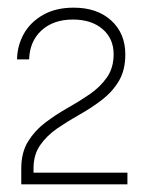

<svg xmlns="http://www.w3.org/2000/svg" viewBox="-20 -854 382 501"><path d="M35.5 -373V-401V-414.5Q35.5 -456 53 -484.5Q70.5 -513 97.8 -533.8Q125 -554.5 156 -572Q187 -589.5 214.2 -608.2Q241.5 -627 259 -652Q276.5 -677 276.5 -712.5Q276.5 -753.5 247.5 -778.2Q218.5 -803 170 -803Q119.5 -803 88.5 -774.8Q57.5 -746.5 56 -699H24.5Q25 -735 42.2 -765.8Q59.5 -796.5 92.5 -815.2Q125.5 -834 172.5 -834Q233.5 -834 270.2 -800.5Q307 -767 307 -712Q307 -670.5 289.8 -642Q272.5 -613.5 245.2 -592.8Q218 -572 187.2 -554.8Q156.5 -537.5 129.2 -518.8Q102 -500 84.8 -475.2Q67.5 -450.5 67.5 -414.5V-403.5H312.5V-373Z"/></svg>

Font: Public Sans Thin
Style: Regular
Weight: 100
Designer: The Public Sans project authors (U.S. Web Design System). Libre Franklin designed by Pablo Impallari and Rodrigo Fuenzal
Version: Version 1.008